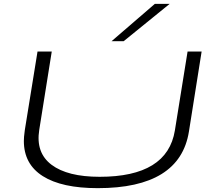

<svg xmlns="http://www.w3.org/2000/svg" viewBox="-20 -968 1108 998"><path d="M488 10Q301 10 202.5 -52.5Q104 -115 104 -235Q104 -245 105 -257.5Q106 -270 109 -292L175 -700H249L184 -293Q165 -174 248 -111.5Q331 -49 498 -49Q850 -49 889 -290L955 -700H1028L962 -284Q915 10 488 10ZM560 -754 785 -948H862L623 -754Z"/></svg>

Font: Georama ExtraExtended Light
Style: Italic
Weight: 300
Width: 8
Italic angle: -9°
Designer: Jean-Baptiste Levee
Foundry: Production Type
Version: Version 1.000